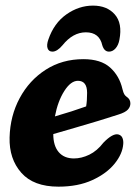

<svg xmlns="http://www.w3.org/2000/svg" viewBox="-20 -672 502 701"><path d="M430 -146.5Q427.5 -110.5 398.5 -74.5Q369.5 -38.5 317.2 -14.5Q265 9.5 193.5 9.5Q102.5 9.5 57.8 -41.2Q13 -92 15 -170Q17 -249 52 -314Q87 -379 147 -417.5Q207 -456 284.5 -456Q348 -456 382 -425.5Q416 -395 427 -347Q430.5 -333 433.8 -327.8Q437 -322.5 442.5 -318.5Q455.5 -310 456 -295.5Q456.5 -282.5 447 -272Q437.5 -261.5 411.5 -253.5Q381.5 -243.5 340 -231Q298.5 -218.5 254.8 -205.8Q211 -193 174.5 -182.5Q174.5 -140 194.2 -116.8Q214 -93.5 250 -93.5Q277.5 -93.5 306 -107.2Q334.5 -121 357.5 -151Q392 -186.5 412.5 -181Q423 -178 427 -168.5Q431 -159 430 -146.5ZM264.5 -377Q238.5 -377 214.8 -339.8Q191 -302.5 180.5 -247Q210 -255.5 240.5 -265.2Q271 -275 294.5 -283.5Q298 -303.5 298 -333Q298 -377 264.5 -377ZM293.5 -554Q246 -554 208 -506.5Q188.5 -483.5 171.5 -483.5Q158 -483.5 153.8 -495.5Q149.5 -507.5 156.5 -527.5Q177 -587.5 222.5 -619.5Q268 -651.5 319.5 -651.5Q371 -651.5 399.2 -619.2Q427.5 -587 416 -527Q412.5 -507.5 402 -495.5Q391.5 -483.5 378 -483.5Q360.5 -483.5 353.5 -506.5Q343 -554 293.5 -554Z"/></svg>

Font: Fraunces 144pt SuperSoft
Style: Bold Italic
Weight: 700
Italic angle: -16°
Version: Version 1.000;[0bf87f6ff]